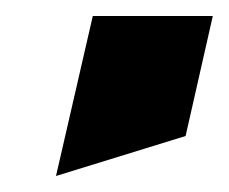

<svg xmlns="http://www.w3.org/2000/svg" viewBox="-20 -220 286 240"><path d="M246 -200 212 -50 50 0 96 -200Z"/></svg>

Font: SOV_Meka
Style: Italic
Weight: 400
Italic angle: -13°
Version: Version 1.00